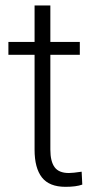

<svg xmlns="http://www.w3.org/2000/svg" viewBox="-20 -684 361 713"><path d="M11.2 -480.5V-528.3H108.4V-663.6H167V-528.3H276.4V-480.5H167V-128.4Q167 -84.5 182.9 -63Q198.7 -41.5 235.8 -41.5Q250.5 -41.5 283.2 -46.4L285.6 1.5Q262.7 9.8 223.1 9.8Q163.1 9.8 135.7 -25.1Q108.4 -60.1 108.4 -127.9V-480.5Z"/></svg>

Font: Roboto Light
Style: Regular
Weight: 300
Designer: Google
Version: Version 2.137; 2017